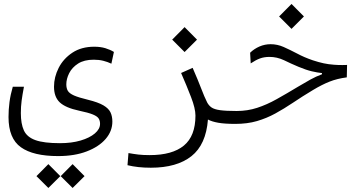

<svg xmlns="http://www.w3.org/2000/svg" viewBox="-20 -622 1798 967"><path d="M272.5 164.1Q147.5 164.1 85.2 119.6Q22.9 75.2 22.9 -32.7Q22.9 -70.3 27.8 -107.7Q32.7 -145 44.4 -185.1H100.6Q92.8 -144 88.9 -114.7Q85 -85.4 85 -52.2Q85 1.5 100.3 34.9Q115.7 68.4 158.2 83.7Q200.7 99.1 282.2 99.1Q340.8 99.1 386.2 85.7Q431.6 72.3 457.8 50Q483.9 27.8 483.9 1.5Q483.9 -13.7 477.1 -24.9Q470.2 -36.1 447.8 -45.4Q425.3 -54.7 378.4 -64.5Q310.1 -79.1 281 -106.4Q252 -133.8 252 -185.5Q252 -233.9 275.6 -280.3Q299.3 -326.7 344.7 -356.7Q390.1 -386.7 454.6 -386.7Q486.3 -386.7 511 -379.2Q535.6 -371.6 553.7 -360.4L541 -301.3Q521.5 -310.5 500 -315.9Q478.5 -321.3 452.1 -321.3Q403.8 -321.3 373.3 -301.8Q342.8 -282.2 328.4 -253.4Q314 -224.6 314 -197.3Q314 -177.2 321.8 -164.3Q329.6 -151.4 352.8 -141.1Q376 -130.9 422.9 -119.6Q474.6 -106.9 501 -91.3Q527.3 -75.7 536.6 -55.9Q545.9 -36.1 545.9 -9.8Q545.9 38.6 512 77.9Q478 117.2 416.7 140.6Q355.5 164.1 272.5 164.1ZM223.6 324.7 163.6 265.1 223.6 204.6 283.7 265.1ZM345.7 324.7 285.6 265.1 345.7 204.6 405.8 265.1Z M1027.3 -20Q1017.6 106.4 944.1 164.6Q870.6 222.7 739.7 222.7Q673.8 222.7 622.1 210L627 148.9Q654.3 153.8 677.7 156.5Q701.2 159.2 733.9 159.2Q848.1 159.2 906.2 111.1Q964.4 63 964.4 -40Q964.4 -75.7 942.1 -133.3Q919.9 -190.9 892.1 -254.4L950.2 -280.3Q978.5 -215.3 993.7 -175.3Q1008.8 -135.3 1023.4 -106Q1031.7 -90.3 1045.4 -80.8Q1059.1 -71.3 1088.4 -67.1Q1117.7 -63 1171.9 -63Q1190.4 -63 1197.8 -56.6Q1205.1 -50.3 1205.1 -33.2Q1205.1 -12.7 1194.3 -5.4Q1183.6 2 1166 2Q1111.8 2 1079.6 -3.7Q1047.4 -9.3 1027.3 -20ZM909.7 -359.9 847.2 -422.4 909.7 -485.4 972.2 -422.4Z M1164.6 2Q1152.8 2 1145.3 -5.6Q1137.7 -13.2 1137.7 -31.2Q1137.7 -63 1171.9 -63Q1226.6 -63 1275.1 -78.9Q1323.7 -94.7 1373.5 -122.6Q1423.3 -150.4 1481.4 -185.5Q1515.1 -205.6 1543.2 -221.2Q1571.3 -236.8 1601.6 -248V-253.9Q1578.6 -256.3 1550.3 -262.9Q1522 -269.5 1483.4 -285.6Q1444.8 -301.8 1410.2 -318.8Q1375 -335.4 1337.4 -335.4Q1310.5 -335.4 1289.3 -327.6Q1268.1 -319.8 1242.7 -302.7L1239.7 -356.4Q1259.8 -376 1286.6 -387.7Q1313.5 -399.4 1342.8 -399.4Q1377 -399.4 1408.7 -385.3Q1440.4 -371.1 1476.1 -352.5Q1511.2 -333.5 1555.2 -318.4Q1585 -308.6 1609.9 -303.2Q1634.8 -297.9 1662.6 -295.9Q1681.2 -294.4 1704.1 -294.4Q1715.3 -294.4 1728 -294.9L1726.6 -232.4Q1678.2 -226.1 1639.9 -210.9Q1601.6 -195.8 1556.2 -168.5Q1501.5 -135.7 1456.1 -105Q1410.2 -74.2 1366.5 -50.3Q1322.8 -26.4 1274.2 -12.2Q1225.6 2 1164.6 2ZM1448.2 -476.6 1385.7 -539.1 1448.2 -602.1 1510.7 -539.1Z"/></svg>

Font: CaskaydiaMono NF Light
Style: Regular
Weight: 300
Designer: Aaron Bell
Foundry: Saja Typeworks
Version: Version 2111.001; ttfautohint (v1.8.4);Nerd Fonts 3.1.1